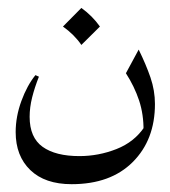

<svg xmlns="http://www.w3.org/2000/svg" viewBox="-20 -312 429 484"><path d="M329.6 -187Q348.1 -149.4 359.4 -116.5Q370.6 -83.5 370.6 -49.8Q370.6 40.5 314.7 96.4Q258.8 152.3 160.6 152.3Q93.3 152.3 56.4 116.7Q19.5 81.1 19.5 21Q19.5 -18.1 33.9 -57.4Q48.3 -96.7 69.3 -122.6L78.1 -118.7Q67.4 -91.8 61 -66.4Q54.7 -41 54.7 -17.6Q54.7 34.7 87.4 58.1Q120.1 81.5 180.2 81.5Q228.5 81.5 273.7 63.7Q318.8 45.9 344.2 7.8L341.8 17.6Q342.3 -23.4 330.6 -58.8Q318.8 -94.2 297.4 -127.4ZM185.1 -292Q212.9 -272 231.9 -245.1L185.1 -198.7Q167.5 -224.6 138.7 -245.1Z"/></svg>

Font: Lateef Light
Style: Regular
Weight: 300
Designer: SIL International
Foundry: SIL International
Version: Version 4.200